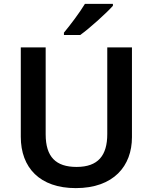

<svg xmlns="http://www.w3.org/2000/svg" viewBox="-20 -958 787 988"><path d="M561 -928V-938H417C390 -893 340 -827 309 -790V-778H393C442 -813 528 -891 561 -928ZM659 -252V-714H532V-268C532 -158 485 -99 374 -99C268 -99 215 -150 215 -267V-714H87V-254C87 -95 185 10 370 10C565 10 659 -104 659 -252Z"/></svg>

Font: Noto Sans Bengali SemiBold
Style: Regular
Weight: 600
Designer: Jelle Bosma - Monotype Design Team
Foundry: Monotype Imaging Inc.
Version: Version 2.003